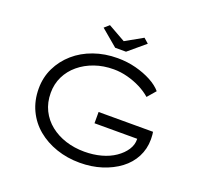

<svg xmlns="http://www.w3.org/2000/svg" viewBox="-149 -1055 1290 1233"><g transform="rotate(20 496.0 -438.5)"><path d="M516 10Q431 10 356.5 -15.5Q282 -41 226 -87.5Q170 -134 138.5 -200.5Q107 -267 107 -349Q107 -425 138.5 -490Q170 -555 225.5 -603.5Q281 -652 356 -678.5Q431 -705 518 -705Q584 -705 643.5 -689.5Q703 -674 750.5 -648.5Q798 -623 825 -591L776 -534Q744 -562 702.5 -583Q661 -604 613.5 -616.5Q566 -629 519 -629Q449 -629 389 -608Q329 -587 284 -549.5Q239 -512 214 -461Q189 -410 189 -349Q189 -283 215 -230.5Q241 -178 287 -141.5Q333 -105 392.5 -86Q452 -67 520 -67Q581 -67 634.5 -81.5Q688 -96 728 -123.5Q768 -151 790.5 -185.5Q813 -220 812 -258L811 -287L830 -261H520V-338H892Q894 -329 894.5 -319.5Q895 -310 895.5 -301.5Q896 -293 896 -287Q896 -222 867.5 -167Q839 -112 787 -73Q735 -34 666 -12Q597 10 516 10ZM479 -762 365 -858 398 -887 531 -812H501L634 -887L667 -858L553 -762Z"/></g></svg>

Font: Lexend Peta Light
Style: Regular
Weight: 300
Version: Version 1.007